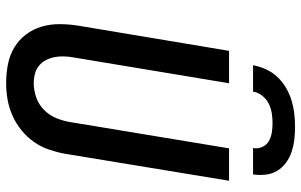

<svg xmlns="http://www.w3.org/2000/svg" viewBox="-202 -794 1003 640"><g transform="rotate(90 300.0 -473.5)"><path d="M256 8Q224 8 193.5 2Q163 -4 138 -19Q113 -34 95 -57.5Q77 -81 68.5 -109.5Q60 -138 60 -169.5Q60 -201 65 -232L149 -735H257L171 -217Q168 -201 167.5 -184.5Q167 -168 170 -153Q173 -138 180 -124.5Q187 -111 198.5 -101.5Q210 -92 225.5 -88Q241 -84 257 -84Q280 -84 303.5 -92Q327 -100 345 -117.5Q363 -135 372.5 -157.5Q382 -180 386 -203L474 -735H582L492 -188Q487 -161 478 -134.5Q469 -108 452.5 -84.5Q436 -61 413 -42.5Q390 -24 363.5 -12.5Q337 -1 310 3.5Q283 8 256 8ZM197 -815Q201 -837 210.5 -858Q220 -879 236 -896Q252 -913 272.5 -925Q293 -937 315 -943.5Q337 -950 359 -952.5Q381 -955 402 -955Q424 -955 445 -952.5Q466 -950 485.5 -943.5Q505 -937 521.5 -925Q538 -913 548.5 -896Q559 -879 561.5 -858Q564 -837 561 -815H473Q476 -831 469.5 -845.5Q463 -860 450 -867.5Q437 -875 421.5 -877.5Q406 -880 390 -880Q374 -880 357.5 -877.5Q341 -875 325.5 -867.5Q310 -860 298.5 -845.5Q287 -831 285 -815Z"/></g></svg>

Font: Iosevka SS04 SmBd Ex Obl
Style: Regular
Weight: 600
Width: 7
Italic angle: -9°
Monospace: yes
Designer: Belleve Invis
Foundry: Belleve Invis
Version: Version 19.0.0; ttfautohint (v1.8.4)